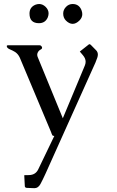

<svg xmlns="http://www.w3.org/2000/svg" viewBox="-20 -686 596 982"><path d="M81.5 -390.6Q73.2 -409.2 57.6 -419.9Q44.9 -427.7 31.7 -433.1Q18.6 -438.5 15.6 -445.8Q14.6 -448.2 14.6 -450.2Q14.6 -454.6 21 -454.6H181.2Q190.4 -454.6 194.3 -445.8Q195.3 -443.8 195.3 -441.9Q195.3 -436 187 -432.1Q176.3 -426.3 171.9 -414.6Q170.4 -410.2 170.4 -405.3Q170.4 -399.4 173.3 -393.1L301.3 -81.1L413.6 -350.1Q418 -360.4 418 -370.1Q418 -387.2 404.3 -403.3L388.2 -422.4L432.1 -457Q435.1 -460 437.5 -460Q440.9 -460 444.8 -456.1L472.2 -428.2Q480.5 -419.4 480.5 -406.7Q480.5 -399.4 477.5 -390.6Q469.7 -367.2 454.6 -335.9L212.9 202.1Q198.2 234.4 186.5 255.9Q174.8 276.4 156.7 276.4H155.3L116.2 274.9Q106.9 273.4 106.9 265.6L104 210L128.9 209.5Q161.6 208.5 175.3 180.7L257.8 9.3Q250.5 9.3 248 6.3Q246.6 4.9 244.4 -1.2Q242.2 -7.3 241.2 -10.3ZM303.2 -616.7Q303.2 -635.7 317.4 -650.6Q331.5 -665.5 351.6 -665.5Q383.8 -665.5 396.5 -634.8Q400.9 -623.5 400.9 -613.8Q400.9 -595.7 386.7 -581.5Q369.1 -564 351.6 -564Q334 -564 316.9 -581.1Q303.2 -595.2 303.2 -616.7ZM130.9 -616.7Q130.9 -648.9 160.6 -661.6Q170.9 -665.5 180.2 -665.5Q198.2 -665.5 213.4 -650.9Q228.5 -635.7 228.5 -617.7Q228.5 -607.9 224.6 -597.7Q211.9 -567.4 179.2 -567.4Q130.9 -567.4 130.9 -616.7Z"/></svg>

Font: Caudex
Style: Regular
Weight: 400
Version: Version 1.01